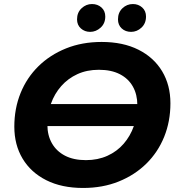

<svg xmlns="http://www.w3.org/2000/svg" viewBox="-20 -920 884 952"><path d="M392 12Q286 12 209.5 -26.5Q133 -65 92 -133.5Q51 -202 51 -292Q51 -382 82 -458.5Q113 -535 170.5 -591.5Q228 -648 307.5 -680Q387 -712 484 -712Q590 -712 666.5 -673.5Q743 -635 784 -566.5Q825 -498 825 -408Q825 -318 794 -241.5Q763 -165 705.5 -108.5Q648 -52 568.5 -20Q489 12 392 12ZM406 -126Q465 -126 512.5 -147.5Q560 -169 593 -207Q626 -245 643.5 -294.5Q661 -344 661 -399Q661 -451 639 -490.5Q617 -530 574.5 -552Q532 -574 470 -574Q411 -574 364 -552.5Q317 -531 283.5 -493Q250 -455 232.5 -405.5Q215 -356 215 -301Q215 -249 237.5 -209.5Q260 -170 302.5 -148Q345 -126 406 -126ZM97 -295 113 -404H779L763 -295ZM630 -762Q602 -762 583.5 -779Q565 -796 565 -824Q565 -858 587 -879Q609 -900 639 -900Q666 -900 685 -883Q704 -866 704 -838Q704 -804 681.5 -783Q659 -762 630 -762ZM427 -762Q400 -762 381 -779Q362 -796 362 -824Q362 -858 384.5 -879Q407 -900 436 -900Q464 -900 483 -883Q502 -866 502 -838Q502 -804 479 -783Q456 -762 427 -762Z"/></svg>

Font: MOST Montserrat
Style: Bold Italic
Weight: 700
Italic angle: -11.3°
Designer: Julieta Ulanovsky
Foundry: Julieta Ulanovsky
Version: Version 8.000;March 11, 2024;FontCreator 15.0.0.2926 64-bit